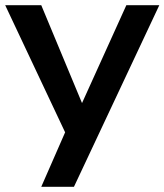

<svg xmlns="http://www.w3.org/2000/svg" viewBox="-24 -720 634 740"><path d="M590 -700H463L261 -254L322 -251L135 -700H-4L227 -210L135 0H261Z"/></svg>

Font: Jost Medium
Style: Regular
Weight: 500
Version: Version 3.710